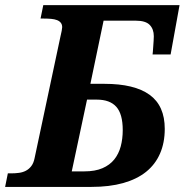

<svg xmlns="http://www.w3.org/2000/svg" viewBox="-43 -734 727 754"><path d="M238.8 -61H288.1Q330.6 -61 359.4 -73.5Q388.2 -85.9 405.8 -107.9Q423.3 -129.9 431.2 -159.4Q439 -189 439 -223.1Q439 -286.1 413.8 -314.5Q388.7 -342.8 336.9 -342.8H298.8ZM627 -520H556.2Q556.6 -523.4 557.4 -532.2Q558.1 -541 558.8 -551.8Q559.6 -562.5 560.3 -573.5Q561 -584.5 561 -591.8Q561 -619.6 544.9 -636.2Q528.8 -652.8 490.2 -652.8H363.8L312 -404.8H367.2Q484.9 -404.8 544.4 -361.8Q604 -318.8 604 -228Q604 -173.3 585.4 -130.9Q566.9 -88.4 530.8 -59.3Q494.6 -30.3 440.7 -15.1Q386.7 0 315.9 0H-22.9L-12.2 -53.2H1Q16.6 -53.2 31.5 -55.2Q46.4 -57.1 58.6 -63.5Q70.8 -69.8 79.8 -81.5Q88.9 -93.3 92.8 -112.8L193.8 -587.9Q197.3 -602.1 199.2 -612.5Q201.2 -623 201.2 -627Q201.2 -637.7 195.8 -644.5Q190.4 -651.4 180.9 -655Q171.4 -658.7 158 -659.9Q144.5 -661.1 128.9 -661.1H116.2L127 -713.9H662.1Z"/></svg>

Font: Droid Serif
Style: Bold Italic
Weight: 700
Italic angle: -12°
Designer: Monotype Design team
Foundry: Monotype Imaging Inc.
Version: Version 1.03